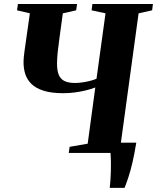

<svg xmlns="http://www.w3.org/2000/svg" viewBox="-20 -763 783 958"><path d="M527.5 174.5Q529.5 158 531 136Q532.5 114 533.2 90Q534 66 533.5 42.8Q533 19.5 531.5 0L497.5 -51H660Q650.5 6.5 640.8 48.2Q631 90 621 120.2Q611 150.5 601.5 174.5ZM323 0 327.5 -30.5 417.5 -46 455.5 -326.5Q433 -318 406.2 -311.5Q379.5 -305 351.2 -301.5Q323 -298 295.5 -298Q236 -298 197 -310.5Q158 -323 136.5 -344.5Q115 -366 106.2 -393.2Q97.5 -420.5 97.5 -450.5Q97.5 -465.5 99 -480.8Q100.5 -496 102.5 -509.5L129 -696.5L65 -711.5L69.5 -743H364.5L360 -711.5L293.5 -696.5L277 -575.5Q271.5 -537 268 -503.8Q264.5 -470.5 264.5 -445Q264.5 -411.5 273 -390.2Q281.5 -369 301.2 -359Q321 -349 354.5 -349Q371 -349 390.2 -351.8Q409.5 -354.5 428.5 -359.2Q447.5 -364 461.5 -370L506.5 -696.5L437 -711.5L441 -743H743L739 -711.5L671.5 -696.5L582.5 -46L648.5 -30.5L645 0Z"/></svg>

Font: Merriweather 96pt ExtraBold
Style: Italic
Weight: 800
Italic angle: -7.8°
Version: Version 2.101